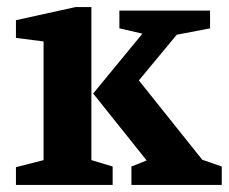

<svg xmlns="http://www.w3.org/2000/svg" viewBox="-20 -522 646 542"><path d="M351 0V-52L394 -69L243 -258L382 -427L317 -442V-492H573V-442L479 -424L372 -295L551 -71L606 -52V0ZM25 0V-50L103 -70V-405L25 -415V-465L193 -502H238V-70L298 -52V0Z"/></svg>

Font: Manuale
Style: Bold
Weight: 700
Version: Version 1.002